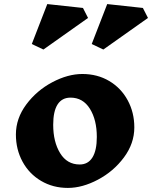

<svg xmlns="http://www.w3.org/2000/svg" viewBox="-20 -912 746 942"><path d="M639 -287Q639 -208 588 -139.5Q537 -71 460.5 -30.5Q384 10 313 10Q240 10 181.5 -24.5Q123 -59 90.5 -119Q58 -179 58 -252Q58 -331 109 -399.5Q160 -468 236.5 -508.5Q313 -549 384 -549Q458 -549 516 -514.5Q574 -480 606.5 -420Q639 -360 639 -287ZM241 -300Q241 -216 275 -160.5Q309 -105 371 -105Q412 -105 433.5 -139.5Q455 -174 455 -240Q455 -324 421 -378.5Q387 -433 326 -433Q284 -433 262.5 -399.5Q241 -366 241 -300ZM412 -824 193 -669 136 -696 212 -892 387 -873ZM706 -824 487 -669 430 -696 506 -892 681 -873Z"/></svg>

Font: InknutAntiqua
Style: Bold
Weight: 700
Designer: Claus Eggers Srensen
Foundry: Claus Eggers Srensen
Version: Version 1.000; ttfautohint (v1.2) -l 7 -r 28 -G 50 -x 13 -D 